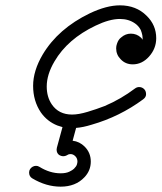

<svg xmlns="http://www.w3.org/2000/svg" viewBox="-20 -477 605 719"><path d="M514 -328Q514 -331 514 -335.5Q514 -340 513 -345Q512 -350 510.5 -355Q509 -360 507 -365Q499 -380 486 -389Q462 -406 429 -406Q390 -406 338 -381Q233 -331 184 -247Q155 -198 155 -153Q155 -114 174 -86Q200 -48 250 -48Q274 -48 307.5 -58Q341 -68 372 -80Q433 -106 486 -146Q493 -151 501 -151Q513 -151 521 -142Q527 -135 527 -124Q527 -113 516 -105Q428 -40 323 -10Q291 0 265 2L252 50Q278 53 297 72Q320 95 320 128Q320 162 296 187Q263 222 207 222Q153 222 101 191Q89 184 89 169Q89 162 92.5 156.5Q96 151 102 147.5Q108 144 115 144Q122 144 128 148Q167 172 207 172Q227 172 239.5 166Q252 160 257 155Q266 146 268 139Q270 132 270 128Q270 116 262 108Q254 100 244 100Q237 100 233 103Q225 108 217 108Q209 108 201 103Q192 96 192 83Q192 80 193 76L214 -1Q204 -4 195 -7Q157 -22 133 -56Q104 -99 104 -155.5Q104 -212 140 -273Q198 -370 316 -427Q379 -457 429 -457Q490 -457 529 -418Q565 -383 565 -334Q565 -295 538 -265Q512 -236 477 -236Q450 -236 432 -255Q415 -272 415 -296Q415 -305 418 -313Q423 -329 434 -337Q450 -351 470 -351Q492 -351 508 -336Q512 -332 514 -328Z"/></svg>

Font: TT2020Base
Style: Italic
Weight: 400
Italic angle: -15°
Version: Version 0.2.000